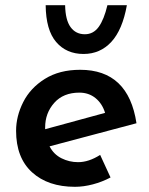

<svg xmlns="http://www.w3.org/2000/svg" viewBox="-20 -710 575 740"><path d="M366 -113 406 -26Q374 -9 338 0.5Q302 10 269 10Q165 10 103.5 -46Q42 -102 42 -206Q42 -262 69.5 -316.5Q97 -371 153 -406Q209 -441 289 -441Q475 -441 506 -235L171 -146Q187 -115 217 -100Q247 -85 281 -85Q322 -85 366 -113ZM154 -219V-212L385 -275Q374 -311 348 -332Q322 -353 286 -353Q224 -353 189 -313.5Q154 -274 154 -219ZM156 -690H231Q232 -633 252 -605.5Q272 -578 307 -578Q340 -578 360.5 -606.5Q381 -635 394 -690H469Q452 -595 409 -548.5Q366 -502 302 -502Q236 -502 196.5 -548Q157 -594 156 -690Z"/></svg>

Font: Josefin Sans SemiBold
Style: Italic
Weight: 600
Italic angle: -7°
Designer: Santiago Orozco
Foundry: Typemade
Version: Version 2.000